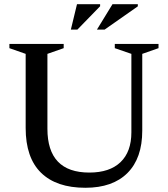

<svg xmlns="http://www.w3.org/2000/svg" viewBox="-20 -878 796 909"><path d="M602 -251.5V-623L523.5 -650V-670H730.5V-650L653.5 -623V-259.5Q653.5 -129 583.5 -59Q513.5 11 384 11Q247 11 174.2 -60.2Q101.5 -131.5 101.5 -272V-623L24.5 -650V-670H281.5V-650L204.5 -623V-268.5Q204.5 -61 403 -61Q499 -61 550.5 -110.2Q602 -159.5 602 -251.5ZM439 -738 512.5 -858H632.5V-848L475.5 -738ZM315.5 -738 344.5 -858H454V-848.5L346.5 -738Z"/></svg>

Font: Newsreader Text Medium
Style: Regular
Weight: 500
Designer: Hugues Gentile
Foundry: Production Type
Version: Version 1.001